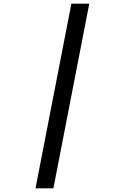

<svg xmlns="http://www.w3.org/2000/svg" viewBox="-20 -821 660 1041"><path d="M269.5 200 464 -801H367L172.5 200Z"/></svg>

Font: Monaspace Argon
Style: Italic
Weight: 400
Italic angle: -11°
Designer: Riley Cran & the Lettermatic Team
Foundry: Lettermatic
Version: Version 1.101 (Monaspace Argon)